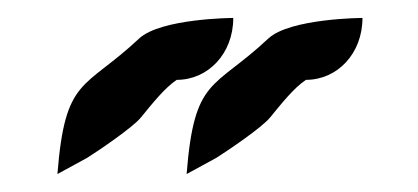

<svg xmlns="http://www.w3.org/2000/svg" viewBox="-20 -761 466 214"><path d="M44 -567 77 -585C89.1 -592.6 127.8 -618.7 137 -630C149.4 -645.2 163.8 -663.3 177 -672C211.9 -672 240 -701.2 240 -741C240 -741 159.1 -740.6 135 -718C73.7 -660.5 52.6 -675.8 44 -567ZM188 -567 221 -585C233.1 -592.6 271.8 -618.7 281 -630C293.4 -645.2 307.8 -663.3 321 -672C355.9 -672 384 -701.2 384 -741C384 -741 303.1 -740.6 279 -718C217.7 -660.5 196.6 -675.8 188 -567Z"/></svg>

Font: Rocketfuel
Style: Regular
Weight: 400
Designer: Mew Too
Foundry: Cannot Into Space Fonts.
Version: Version 0.27